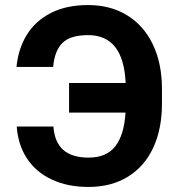

<svg xmlns="http://www.w3.org/2000/svg" viewBox="-20 -737 713 767"><path d="M334 -107.4Q405.8 -107.4 440.9 -153.1Q476.1 -198.7 481.4 -287.1H255.9V-405.3H481.9Q473.6 -596.7 332 -596.7Q260.7 -596.7 229.2 -565.2Q197.8 -533.7 192.4 -469.7H45.9Q52.7 -541.5 86.7 -597.2Q120.6 -652.8 182.6 -684.8Q244.6 -716.8 332 -716.8Q421.4 -716.8 488 -675.8Q554.7 -634.8 590.8 -559.1Q627 -483.4 627 -381.8V-323.2Q627 -221.2 591.8 -146.2Q556.6 -71.3 490.5 -30.8Q424.3 9.8 334 9.8Q248.5 9.8 185.3 -20.5Q122.1 -50.8 86.9 -105.2Q51.8 -159.7 46.9 -231.4H193.4Q197.8 -169.4 232.4 -138.4Q267.1 -107.4 334 -107.4Z"/></svg>

Font: Pretendard JP
Style: Bold
Weight: 700
Designer: Base glyphs from Inter by Rasmus Andersson; Hangeul glyphs from Noto Sans CJK(Source Han Sans) by Jang Soo-young and Kan
Foundry: Kil Hyung-jin
Version: Version 1.309